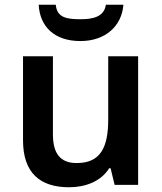

<svg xmlns="http://www.w3.org/2000/svg" viewBox="-20 -779 682 809"><path d="M500 -759H426C419 -707 369 -698 320 -698C262 -698 220 -704 215 -759H143C148 -666 210 -606 319 -606C424 -606 493 -669 500 -759ZM562 -542H436V-277C436 -158 404 -92 303 -92C234 -92 203 -132 203 -213V-542H77V-188C77 -50 149 10 271 10C339 10 405 -14 440 -70H446L463 0H562Z"/></svg>

Font: Noto Sans Gurmukhi SemiBold
Style: Regular
Weight: 600
Designer: Jelle Bosma - Monotype Design Team
Foundry: Monotype Imaging Inc.
Version: Version 2.004